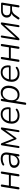

<svg xmlns="http://www.w3.org/2000/svg" viewBox="2184 -2718 720 5127"><g transform="rotate(-90 2543.5 -154.0)"><path d="M76 6Q46 6 51 -29L120 -462Q124 -492 153 -492Q185 -492 180 -456L151 -276H437L467 -462Q471 -492 500 -492Q531 -492 526 -456L458 -23Q453 6 424 6Q393 6 398 -29L429 -225H143L111 -23Q106 6 76 6Z M783 8Q742 8 706 -10Q670 -28 647.5 -60.5Q625 -93 625 -136Q625 -212 690.5 -245Q756 -278 900 -278H971L976 -313Q987 -376 961 -409Q935 -442 869 -442Q830 -442 795.5 -434Q761 -426 729 -406Q711 -395 698.5 -402.5Q686 -410 686.5 -425Q687 -440 707 -451Q743 -473 786.5 -483.5Q830 -494 874 -494Q968 -494 1008 -440.5Q1048 -387 1033 -296L990 -24Q985 6 956 6Q927 6 932 -29L940 -78Q914 -34 871 -13Q828 8 783 8ZM794 -41Q852 -41 898.5 -80.5Q945 -120 957 -191L963 -233H914Q829 -233 780 -224.5Q731 -216 710.5 -195Q690 -174 690 -139Q690 -90 721.5 -65.5Q753 -41 794 -41Z M1180 6Q1152 6 1156 -27L1226 -464Q1227 -473 1232.5 -481.5Q1238 -490 1254 -490Q1267 -490 1274 -484Q1281 -478 1285 -468L1413 -143L1646 -472Q1651 -480 1658 -485Q1665 -490 1679 -490Q1708 -490 1704 -461L1633 -22Q1629 6 1602 6Q1575 6 1580 -27L1635 -373L1429 -87Q1420 -73 1406 -73Q1391 -73 1384 -90L1267 -380L1210 -22Q1206 6 1180 6Z M2022 8Q1921 8 1863 -48Q1805 -104 1805 -203Q1805 -281 1835.5 -347Q1866 -413 1922.5 -453.5Q1979 -494 2059 -494Q2133 -494 2176 -459.5Q2219 -425 2234.5 -371Q2250 -317 2242 -257Q2240 -241 2234 -235.5Q2228 -230 2215 -230H1866Q1856 -146 1898 -94.5Q1940 -43 2023 -43Q2063 -43 2097 -52.5Q2131 -62 2163 -85Q2182 -98 2193.5 -91.5Q2205 -85 2205.5 -70Q2206 -55 2189 -43Q2156 -18 2111 -5Q2066 8 2022 8ZM2058 -445Q2001 -445 1963 -420Q1925 -395 1903 -356Q1881 -317 1873 -275H2191Q2196 -322 2184 -360.5Q2172 -399 2141.5 -422Q2111 -445 2058 -445Z M2335 186Q2304 186 2310 151L2407 -461Q2412 -492 2442 -492Q2473 -492 2466 -456L2458 -402Q2486 -445 2530 -469.5Q2574 -494 2631 -494Q2716 -494 2768 -438Q2820 -382 2820 -286Q2820 -207 2792 -140Q2764 -73 2709.5 -32.5Q2655 8 2577 8Q2521 8 2476 -18.5Q2431 -45 2411 -101L2370 157Q2365 186 2335 186ZM2573 -43Q2633 -43 2674 -76Q2715 -109 2736.5 -164Q2758 -219 2758 -285Q2758 -362 2720 -402Q2682 -442 2615 -442Q2556 -442 2514.5 -409Q2473 -376 2452 -321Q2431 -266 2431 -200Q2431 -123 2468.5 -83Q2506 -43 2573 -43Z M3140 8Q3039 8 2981 -48Q2923 -104 2923 -203Q2923 -281 2953.5 -347Q2984 -413 3040.5 -453.5Q3097 -494 3177 -494Q3251 -494 3294 -459.5Q3337 -425 3352.5 -371Q3368 -317 3360 -257Q3358 -241 3352 -235.5Q3346 -230 3333 -230H2984Q2974 -146 3016 -94.5Q3058 -43 3141 -43Q3181 -43 3215 -52.5Q3249 -62 3281 -85Q3300 -98 3311.5 -91.5Q3323 -85 3323.5 -70Q3324 -55 3307 -43Q3274 -18 3229 -5Q3184 8 3140 8ZM3176 -445Q3119 -445 3081 -420Q3043 -395 3021 -356Q2999 -317 2991 -275H3309Q3314 -322 3302 -360.5Q3290 -399 3259.5 -422Q3229 -445 3176 -445Z M3482 6Q3452 6 3457 -29L3526 -462Q3530 -492 3559 -492Q3591 -492 3586 -456L3557 -276H3843L3873 -462Q3877 -492 3906 -492Q3937 -492 3932 -456L3864 -23Q3859 6 3830 6Q3799 6 3804 -29L3835 -225H3549L3517 -23Q3512 6 3482 6Z M4057 6Q4040 6 4035.5 -3.5Q4031 -13 4033 -24L4103 -464Q4107 -492 4134 -492Q4162 -492 4158 -458L4099 -90L4447 -472Q4454 -480 4462.5 -486Q4471 -492 4484 -492Q4500 -492 4505 -483Q4510 -474 4508 -461L4438 -22Q4433 6 4408 6Q4378 6 4383 -27L4442 -396L4094 -13Q4087 -6 4078.5 0Q4070 6 4057 6Z M4936 6Q4906 6 4910 -26L4937 -193H4854Q4809 -193 4775.5 -171.5Q4742 -150 4718 -117L4643 -9Q4631 9 4614.5 7Q4598 5 4589.5 -9Q4581 -23 4594 -40L4660 -134Q4698 -188 4749 -203Q4697 -212 4667.5 -246Q4638 -280 4638 -333Q4638 -399 4686.5 -442Q4735 -485 4822 -485H5006Q5043 -485 5037 -449L4968 -21Q4964 6 4936 6ZM4807 -240H4945L4976 -439H4827Q4763 -439 4731 -410.5Q4699 -382 4699 -332Q4699 -285 4726.5 -262.5Q4754 -240 4807 -240Z"/></g></svg>

Font: Nunito Light
Style: Italic
Weight: 300
Italic angle: -9°
Designer: Vernon Adams
Foundry: Vernon Adams
Version: Version 3.601; ttfautohint (v1.8.2.53-6de2)